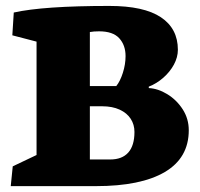

<svg xmlns="http://www.w3.org/2000/svg" viewBox="-20 -634 680 654"><path d="M623 -190.4Q623 -229.5 602.3 -261.7Q581.5 -293.9 549.8 -313.2Q518.1 -332.5 486.8 -334V-338.9Q513.2 -349.1 535.9 -368.9Q558.6 -388.7 572.3 -413.8Q585.9 -439 585.9 -464.4Q585.9 -536.6 528.1 -575.2Q470.2 -613.8 352.5 -613.8Q127.4 -613.8 26.9 -591.3L22 -513.7L104.5 -492.2V-106L23.4 -67.4L16.6 0H306.6Q460 0 541.5 -48.1Q623 -96.2 623 -190.4ZM317.4 -527.3Q364.7 -527.3 386.2 -503.7Q407.7 -480 407.7 -442.9Q407.7 -414.6 398.4 -385.7Q389.2 -356.9 376 -340.8H286.1V-524.9Q299.3 -527.3 317.4 -527.3ZM328.1 -272Q362.8 -272 387.7 -260.5Q412.6 -249 425.3 -229.2Q438 -209.5 438 -184.6Q438 -138.2 417 -114.5Q396 -90.8 355.5 -90.8H286.1V-272Z"/></svg>

Font: Neuton ExtraBold
Style: Regular
Weight: 800
Designer: Brian M Zick
Foundry: Brian M Zick
Version: Version 1.560